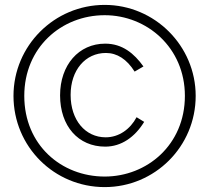

<svg xmlns="http://www.w3.org/2000/svg" viewBox="-20 -753 853 783"><path d="M407 10C611 10 778 -155 778 -362C778 -566 611 -733 407 -733C201 -733 35 -566 35 -362C35 -155 201 10 407 10ZM407 -33C230 -33 79 -162 79 -362C79 -559 230 -691 407 -691C579 -691 734 -559 734 -362C734 -162 579 -33 407 -33ZM409 -575C301 -575 225 -488 225 -364C225 -239 299 -155 409 -155C475 -155 530 -194 568 -256L537 -275C511 -226 465 -193 411 -193C328 -193 268 -263 268 -366C268 -467 328 -537 412 -537C457 -537 497 -512 529 -461L565 -482C527 -535 479 -575 409 -575Z"/></svg>

Font: United Sans Thin
Style: Regular
Weight: 100
Designer: Pablo Impallari, Rodrigo Fuenzalida (Modified by Dan O. Williams)
Version: Version 1.000;PS 001.000;hotconv 1.0.88;makeotf.lib2.5.64775